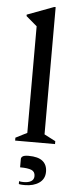

<svg xmlns="http://www.w3.org/2000/svg" viewBox="-64 -783 429 1055"><g transform="rotate(5 150.5 -255.5)"><path d="M41 0V-16L104 -48V-636L44 -687V-695L191 -750H199V-48L261 -16V0ZM115 239Q107 239 98 238.5Q89 238 82 236V220Q88 222 95.5 222.5Q103 223 108 223Q134 223 149 213.5Q164 204 164 185Q164 161 144 152.5Q124 144 81 144V98Q81 89 90 83Q99 77 122 77Q175 77 200 97.5Q225 118 225 156Q225 196 194 217.5Q163 239 115 239Z"/></g></svg>

Font: Spectral Medium
Style: Regular
Weight: 500
Designer: Jean-Baptiste Levee
Foundry: Production Type
Version: Version 2.001